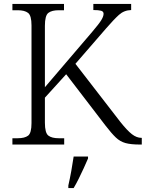

<svg xmlns="http://www.w3.org/2000/svg" viewBox="-20 -734 740 975"><path d="M43 0V-32H70Q105 -32 122.5 -45Q140 -58 140 -109V-605Q140 -655 122.5 -668.5Q105 -682 70 -682H43V-714H305V-682H278Q243 -682 225.5 -668.5Q208 -655 208 -603V-291L448 -572Q483 -613 494.5 -632Q506 -651 506 -664Q506 -676 493 -679.5Q480 -683 454 -683V-714H646V-683Q610 -682 584 -658.5Q558 -635 519 -590L363 -410L591 -115Q626 -71 650 -52.5Q674 -34 698 -34H700V0H691Q645 0 617.5 -7.5Q590 -15 568 -36Q546 -57 516 -96L316 -357L208 -238V-111Q208 -59 225.5 -45.5Q243 -32 278 -32H306V0ZM327 208Q335 173 342 134.5Q349 96 354 61H427V71Q418 92 405.5 119.5Q393 147 379.5 174Q366 201 354 221H327Z"/></svg>

Font: Noto Serif Myanmar Light
Style: Regular
Weight: 300
Designer: Ben Mitchell and the Monotype Design Team
Foundry: Monotype Imaging Inc.
Version: Version 2.106; ttfautohint (v1.8.4.7-5d5b)